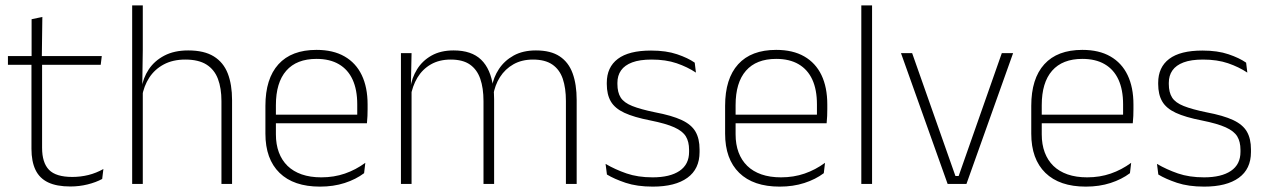

<svg xmlns="http://www.w3.org/2000/svg" viewBox="-20 -684 4712 714"><path d="M242 9.5Q190.5 9.5 158.8 -5.8Q127 -21 112 -52.2Q97 -83.5 97 -130.5V-459H136.5V-134.5Q136.5 -79 162.2 -52.5Q188 -26 249 -26Q279.5 -26 308.8 -33.2Q338 -40.5 364.5 -55.5L360 -18.5Q337 -6 305.8 1.8Q274.5 9.5 242 9.5ZM9.5 -443V-475.5H358.5L354.5 -443ZM97.5 -469.5V-612.5L137.5 -621L135.5 -469.5Z M803.5 0V-308Q803.5 -356 790.5 -390.5Q777.5 -425 748 -443.8Q718.5 -462.5 669 -462.5Q623 -462.5 589.2 -444.5Q555.5 -426.5 535.2 -395.5Q515 -364.5 508 -324L494.5 -356H506.5Q512 -394 533.2 -426Q554.5 -458 591.2 -477.2Q628 -496.5 680 -496.5Q739.5 -496.5 775.2 -474.2Q811 -452 827 -410.8Q843 -369.5 843 -311.5V0ZM471.5 0V-664H511V-498.5L509 -359L511 -355V0Z M1170 10Q1072 10 1019.5 -41.2Q967 -92.5 967 -187V-290.5Q967 -391.5 1015.5 -445Q1064 -498.5 1157 -498.5Q1219 -498.5 1261.2 -474.2Q1303.5 -450 1325.2 -404.8Q1347 -359.5 1347 -295.5V-278Q1347 -265.5 1346.5 -252.8Q1346 -240 1344.5 -225.5H1308Q1308.5 -245.5 1308.5 -263.2Q1308.5 -281 1308.5 -296Q1308.5 -350.5 1291.2 -388Q1274 -425.5 1240.2 -445.2Q1206.5 -465 1157 -465Q1083 -465 1044.5 -421Q1006 -377 1006 -293V-245V-239V-184.5Q1006 -147 1017 -117.5Q1028 -88 1049.2 -67.2Q1070.5 -46.5 1102 -35.5Q1133.5 -24.5 1175 -24.5Q1222 -24.5 1262.5 -38.5Q1303 -52.5 1338.5 -78.5L1334 -40Q1303.5 -17 1261.8 -3.5Q1220 10 1170 10ZM987 -225.5V-257.5H1334.5V-225.5Z M2084.5 0V-308.5Q2084.5 -356.5 2072.8 -391Q2061 -425.5 2034 -444Q2007 -462.5 1962 -462.5Q1920.5 -462.5 1889.5 -445Q1858.5 -427.5 1839.2 -397.2Q1820 -367 1814 -328.5L1802.5 -361.5H1809.5Q1815 -396.5 1835.5 -427.5Q1856 -458.5 1890.2 -477.5Q1924.5 -496.5 1973 -496.5Q2028 -496.5 2061.2 -474.5Q2094.5 -452.5 2109.5 -411.2Q2124.5 -370 2124.5 -312V0ZM1471 0V-486.5H1510.5L1508 -362L1510.5 -360.5V0ZM1778 0V-308Q1778 -356.5 1766 -391Q1754 -425.5 1727.5 -444Q1701 -462.5 1656 -462.5Q1613.5 -462.5 1582.2 -444.5Q1551 -426.5 1532.2 -395.2Q1513.5 -364 1507 -324L1495 -356H1506Q1511 -394 1530.8 -426Q1550.5 -458 1584.5 -477.2Q1618.5 -496.5 1667 -496.5Q1733.5 -496.5 1769.2 -462Q1805 -427.5 1814 -359.5Q1816 -348.5 1816.8 -337.5Q1817.5 -326.5 1817.5 -315V0Z M2407.5 10Q2349 10 2306.5 -4.2Q2264 -18.5 2237 -35L2232 -74.5Q2268 -53.5 2310 -39Q2352 -24.5 2407 -24.5Q2471.5 -24.5 2507 -48.5Q2542.5 -72.5 2542.5 -119V-127Q2542.5 -157 2530.5 -176.8Q2518.5 -196.5 2487.5 -210.5Q2456.5 -224.5 2399 -236Q2337.5 -248 2302 -264.5Q2266.5 -281 2251.5 -306.8Q2236.5 -332.5 2236.5 -371.5V-376Q2236.5 -434 2277.5 -465Q2318.5 -496 2401 -496Q2457.5 -496 2498 -482.2Q2538.5 -468.5 2563.5 -451L2568 -414Q2536.5 -435 2496.2 -448.8Q2456 -462.5 2403 -462.5Q2359 -462.5 2331 -452Q2303 -441.5 2289.5 -422.2Q2276 -403 2276 -376V-371.5Q2276 -340.5 2288.2 -321.2Q2300.5 -302 2331.2 -289.8Q2362 -277.5 2415.5 -266.5Q2479 -254.5 2515.2 -237.5Q2551.5 -220.5 2566.5 -194.2Q2581.5 -168 2581.5 -128.5V-118.5Q2581.5 -55.5 2536.2 -22.8Q2491 10 2407.5 10Z M2879.5 10Q2781.5 10 2729 -41.2Q2676.5 -92.5 2676.5 -187V-290.5Q2676.5 -391.5 2725 -445Q2773.5 -498.5 2866.5 -498.5Q2928.5 -498.5 2970.8 -474.2Q3013 -450 3034.8 -404.8Q3056.5 -359.5 3056.5 -295.5V-278Q3056.5 -265.5 3056 -252.8Q3055.5 -240 3054 -225.5H3017.5Q3018 -245.5 3018 -263.2Q3018 -281 3018 -296Q3018 -350.5 3000.8 -388Q2983.5 -425.5 2949.8 -445.2Q2916 -465 2866.5 -465Q2792.5 -465 2754 -421Q2715.5 -377 2715.5 -293V-245V-239V-184.5Q2715.5 -147 2726.5 -117.5Q2737.5 -88 2758.8 -67.2Q2780 -46.5 2811.5 -35.5Q2843 -24.5 2884.5 -24.5Q2931.5 -24.5 2972 -38.5Q3012.5 -52.5 3048 -78.5L3043.5 -40Q3013 -17 2971.2 -3.5Q2929.5 10 2879.5 10ZM2696.5 -225.5V-257.5H3044V-225.5Z M3183 0V-664H3223V0Z M3545 -29.5 3705.5 -486.5H3747.5L3574 0H3504L3330.5 -486.5H3372L3533 -29.5Z M4018 10Q3920 10 3867.5 -41.2Q3815 -92.5 3815 -187V-290.5Q3815 -391.5 3863.5 -445Q3912 -498.5 4005 -498.5Q4067 -498.5 4109.2 -474.2Q4151.5 -450 4173.2 -404.8Q4195 -359.5 4195 -295.5V-278Q4195 -265.5 4194.5 -252.8Q4194 -240 4192.5 -225.5H4156Q4156.5 -245.5 4156.5 -263.2Q4156.5 -281 4156.5 -296Q4156.5 -350.5 4139.2 -388Q4122 -425.5 4088.2 -445.2Q4054.5 -465 4005 -465Q3931 -465 3892.5 -421Q3854 -377 3854 -293V-245V-239V-184.5Q3854 -147 3865 -117.5Q3876 -88 3897.2 -67.2Q3918.5 -46.5 3950 -35.5Q3981.5 -24.5 4023 -24.5Q4070 -24.5 4110.5 -38.5Q4151 -52.5 4186.5 -78.5L4182 -40Q4151.5 -17 4109.8 -3.5Q4068 10 4018 10ZM3835 -225.5V-257.5H4182.5V-225.5Z M4458 10Q4399.5 10 4357 -4.2Q4314.5 -18.5 4287.5 -35L4282.5 -74.5Q4318.5 -53.5 4360.5 -39Q4402.5 -24.5 4457.5 -24.5Q4522 -24.5 4557.5 -48.5Q4593 -72.5 4593 -119V-127Q4593 -157 4581 -176.8Q4569 -196.5 4538 -210.5Q4507 -224.5 4449.5 -236Q4388 -248 4352.5 -264.5Q4317 -281 4302 -306.8Q4287 -332.5 4287 -371.5V-376Q4287 -434 4328 -465Q4369 -496 4451.5 -496Q4508 -496 4548.5 -482.2Q4589 -468.5 4614 -451L4618.5 -414Q4587 -435 4546.8 -448.8Q4506.5 -462.5 4453.5 -462.5Q4409.5 -462.5 4381.5 -452Q4353.5 -441.5 4340 -422.2Q4326.5 -403 4326.5 -376V-371.5Q4326.5 -340.5 4338.8 -321.2Q4351 -302 4381.8 -289.8Q4412.5 -277.5 4466 -266.5Q4529.5 -254.5 4565.8 -237.5Q4602 -220.5 4617 -194.2Q4632 -168 4632 -128.5V-118.5Q4632 -55.5 4586.8 -22.8Q4541.5 10 4458 10Z"/></svg>

Font: Anek Telugu ExtraLight
Style: Regular
Weight: 250
Version: Version 1.003